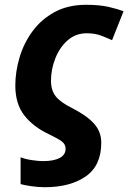

<svg xmlns="http://www.w3.org/2000/svg" viewBox="-20 -576 536 802"><path d="M167 206Q141 206 112.5 202Q84 198 66 193V81Q86 89 114 93Q142 97 159 97Q204 97 229 84Q254 71 254 45Q254 27 238.5 15Q223 3 185 -15Q119 -46 81.5 -94Q44 -142 44 -219Q44 -276 61.5 -335.5Q79 -395 115.5 -445Q152 -495 208 -525.5Q264 -556 340 -556Q396 -556 434.5 -547Q473 -538 496 -529L448 -408Q429 -417 403 -427Q377 -437 342 -437Q296 -437 262.5 -407.5Q229 -378 211 -332Q193 -286 193 -239Q193 -199 212.5 -174Q232 -149 280 -125Q340 -95 371.5 -61Q403 -27 403 20Q403 116 338 161Q273 206 167 206Z"/></svg>

Font: BC Sans
Style: Bold Italic
Weight: 700
Italic angle: -12°
Designer: Monotype Design Team
Province of B.C.
Foundry: Monotype Imaging Inc.
Version: Version 2.000;GOOG;noto-source:20170915:90ef993387c0